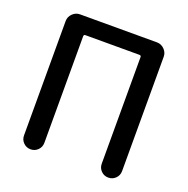

<svg xmlns="http://www.w3.org/2000/svg" viewBox="-130 -852 953 975"><g transform="rotate(20 347.0 -365.0)"><path d="M82 -55V-673Q82 -696 99 -713Q116 -730 139 -730H555Q578 -730 595 -713Q612 -696 612 -673V-55Q612 -32 596 -16Q580 0 557 0Q534 0 518 -16Q502 -32 502 -55V-631Q502 -640 493 -640H201Q192 -640 192 -631V-55Q192 -32 176 -16Q160 0 137 0Q114 0 98 -16Q82 -32 82 -55Z"/></g></svg>

Font: Rounded Mplus 1c Medium
Style: Regular
Weight: 500
Version: Version 1.059.20150529